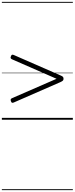

<svg xmlns="http://www.w3.org/2000/svg" viewBox="-20 -1287 803 2064"><path d="M130 -186Q117 -180 109.5 -182.5Q102 -185 98 -198Q93 -210 95 -218Q97 -226 108 -231L588 -440L108 -650Q97 -655 94.5 -663Q92 -671 98 -683Q102 -696 109.5 -698.5Q117 -701 130 -695L631 -476Q648 -469 655.5 -462Q663 -455 663 -440Q663 -427 655.5 -420Q648 -413 631 -405ZM0 747H763V757H0ZM0 -20H763V0H0ZM0 -505H763V-500H0ZM0 -1267H763V-1257H0Z"/></svg>

Font: Playwrite VN Guides
Style: Regular
Weight: 400
Designer: Veronika Burian, José Scaglione
Foundry: TypeTogether
Version: Version 1.003